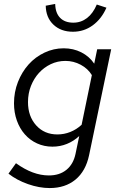

<svg xmlns="http://www.w3.org/2000/svg" viewBox="-20 -738 605 974"><path d="M23 0ZM246 6Q204 6 168 -10.5Q132 -27 106 -56.5Q80 -86 65.5 -126.5Q51 -167 51 -214Q51 -271 71 -322Q91 -373 125 -411Q159 -449 205.5 -471Q252 -493 303 -493Q352 -493 392.5 -472.5Q433 -452 458 -415L473 -488H544L432 49Q415 130 363 173Q311 216 232 216Q179 216 122 196Q65 176 23 143L61 90Q104 121 145.5 136.5Q187 152 228 152Q282 152 317 123.5Q352 95 363 43L382 -48Q354 -22 319.5 -8Q285 6 246 6ZM122 -220Q122 -148 163.5 -102Q205 -56 271 -56Q305 -56 336.5 -68.5Q368 -81 394 -105L446 -357Q426 -390 389.5 -409.5Q353 -429 312 -429Q272 -429 237.5 -412.5Q203 -396 177.5 -368Q152 -340 137 -302Q122 -264 122 -220ZM352 -623Q391 -623 421.5 -646.5Q452 -670 471 -715L520 -699Q495 -642 450.5 -609.5Q406 -577 350 -577Q289 -577 251 -613Q213 -649 212 -709L260 -718Q261 -672 285 -647.5Q309 -623 352 -623Z"/></svg>

Font: Red Hat Text
Style: Italic
Weight: 400
Italic angle: -12°
Designer: Pentagram / MCKL
Foundry: Pentagram / MCKL
Version: Version 1.005; Red Hat Text Italic